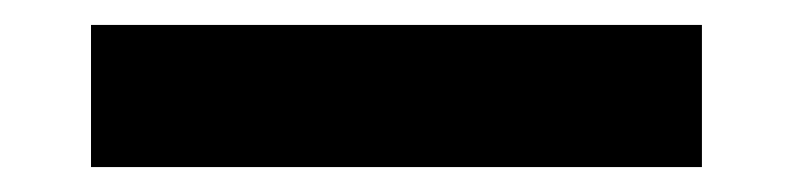

<svg xmlns="http://www.w3.org/2000/svg" viewBox="-20 28 636 154"><path d="M53 162V48H543V162Z"/></svg>

Font: Space Grotesk Frontify
Style: Bold
Weight: 700
Designer: Florian Karsten
Version: Version 2.000